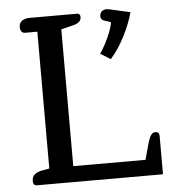

<svg xmlns="http://www.w3.org/2000/svg" viewBox="-51 -750 714 797"><g transform="rotate(-5 306.0 -351.5)"><path d="M380 -521Q399 -549 416 -586.5Q433 -624 436 -648L408 -657Q394 -662 394 -675Q394 -688 401.5 -695.5Q409 -703 423 -703Q426 -703 436 -701L520 -682Q508 -636 481.5 -584Q455 -532 422 -495ZM71 0Q55 0 55 -20Q55 -36 66 -46Q77 -56 101 -60L128 -65V-635H77Q67 -635 62 -642Q57 -649 57 -661Q57 -677 69 -686Q81 -695 102 -695H298Q312 -695 312 -680Q312 -657 280 -649L228 -636V-66H529L546 -128Q553 -154 560.5 -165.5Q568 -177 579 -177Q596 -177 596 -160V0Z"/></g></svg>

Font: Maitree Medium
Style: Regular
Weight: 500
Designer: CadsonDemak Team
Foundry: CadsonDemak
Version: Version 1.010